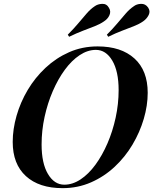

<svg xmlns="http://www.w3.org/2000/svg" viewBox="-20 -963 801 997"><path d="M478 -704Q435 -704 393.5 -676.5Q352 -649 316.5 -600.5Q281 -552 254 -489.5Q227 -427 211.5 -356Q196 -285 196 -213Q196 -115 229 -59.5Q262 -4 314 -4Q357 -4 398.5 -31.5Q440 -59 475.5 -107.5Q511 -156 538 -218.5Q565 -281 580.5 -352Q596 -423 596 -495Q596 -593 563 -648.5Q530 -704 478 -704ZM46 -226Q46 -292 66 -362Q86 -432 124 -496Q162 -560 216.5 -611Q271 -662 339 -692Q407 -722 487 -722Q609 -722 678 -659.5Q747 -597 747 -481Q747 -415 726.5 -345.5Q706 -276 668 -212Q630 -148 575.5 -97Q521 -46 452.5 -16Q384 14 305 14Q183 14 114.5 -48.5Q46 -111 46 -226ZM535 -783Q566 -814 589.5 -842Q613 -870 633 -893Q653 -916 674 -930Q689 -942 712 -943Q735 -944 749 -924Q762 -905 752 -885Q742 -865 723 -852Q703 -838 675 -827Q647 -816 614 -803.5Q581 -791 542 -772ZM332 -783Q363 -814 386.5 -842Q410 -870 430 -893Q450 -916 471 -930Q487 -942 510.5 -943Q534 -944 546 -922Q557 -904 548.5 -884.5Q540 -865 520 -852Q500 -838 472 -827Q444 -816 411 -803.5Q378 -791 339 -772Z"/></svg>

Font: Playfair Display SemiBold
Style: Italic
Weight: 600
Italic angle: -14°
Designer: Claus Eggers Sørensen
Foundry: Claus Eggers Sørensen
Version: Version 1.203